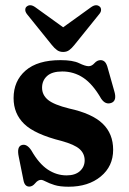

<svg xmlns="http://www.w3.org/2000/svg" viewBox="-20 -697 488 728"><path d="M232.5 -32Q265 -32 283 -48.2Q301 -64.5 301 -89Q301 -114.5 281.8 -131.8Q262.5 -149 213.5 -162.5Q112 -188 71.8 -227Q31.5 -266 31.5 -325Q31.5 -390 77 -429.5Q122.5 -469 209.5 -469Q256 -469 279.8 -457.5Q303.5 -446 316 -446Q328 -446 338.2 -457.5Q348.5 -469 361.5 -469Q369.5 -469 376 -463.8Q382.5 -458.5 387 -444.5L413 -352.5Q424.5 -315.5 402.5 -307Q380 -298.5 363.5 -323Q332 -378 296 -402Q260 -426 216 -426Q177.5 -426 158.5 -408.8Q139.5 -391.5 139.5 -364.5Q139.5 -337 161.8 -318.5Q184 -300 242.5 -285.5Q329.5 -266.5 369.2 -228.2Q409 -190 409 -129Q409 -66.5 362 -27.8Q315 11 240 11Q207 11 186.5 4.5Q166 -2 154 -8.5Q142 -15 135.5 -15Q124 -15 113.5 -2.2Q103 10.5 91 10.5Q73.5 10.5 69 -13.5L51 -103Q43 -141 62.5 -147Q81.5 -153 99 -126.5Q127.5 -76.5 161 -54.2Q194.5 -32 232.5 -32ZM262 -526.5Q252 -514 242.5 -507Q233 -500 219.5 -500Q206 -500 196.2 -507Q186.5 -514 176.5 -526.5L83 -642.5Q75.5 -652 75.8 -660Q76 -668 81 -672Q94.5 -683.5 114 -669.5L219.5 -593.5L325 -669.5Q344.5 -683.5 358 -672Q363 -668 363.2 -659.8Q363.5 -651.5 355.5 -642.5Z"/></svg>

Font: Fraunces 72pt Soft SemiBold
Style: Regular
Weight: 600
Version: Version 1.000;[b76b70a41]